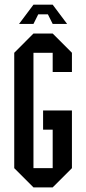

<svg xmlns="http://www.w3.org/2000/svg" viewBox="-20 -812 373 832"><path d="M208.3 -250H166.7V-333.3H291.7V-83.3L208.3 0H125L41.7 -83.3V-583.3L125 -666.7H208.3L291.7 -583.3V-500H208.3V-583.3H125V-83.3H208.3ZM208.3 -791.7 270.8 -708.3H208.3L187.5 -750H145.8L125 -708.3H62.5L125 -791.7Z"/></svg>

Font: Yulong
Style: Regular
Weight: 400
Designer: GGBotNet
Foundry: f0n7.com
Version: 1.00